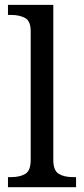

<svg xmlns="http://www.w3.org/2000/svg" viewBox="-20 -780 350 800"><path d="M13.2 0V-42H25.9Q63.5 -42 85.7 -55.7Q107.9 -69.3 107.9 -113.8V-649.9Q107.9 -691.9 85 -704.8Q62 -717.8 25.9 -717.8H13.2V-759.8H202.1V-113.8Q202.1 -69.8 224.4 -55.9Q246.6 -42 284.2 -42H296.9V0Z"/></svg>

Font: Koh Santepheap
Style: Regular
Weight: 400
Designer: Danh Hong
Version: Version 2.002; ttfautohint (v1.8.3)